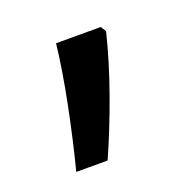

<svg xmlns="http://www.w3.org/2000/svg" viewBox="-60 -177 373 368"><g transform="rotate(-20 126.5 7.5)"><path d="M185 -104Q171 -47 149 14.5Q127 76 103 130H39Q54 72 67.5 5Q81 -62 87 -115H178Z"/></g></svg>

Font: Noto Sans Thai Looped SemiCond
Style: Regular
Weight: 400
Width: 4
Designer: Sasikarn Vongin, Ben Mitchell
Foundry: The Fontpad Ltd
Version: Version 1.001